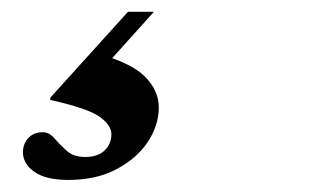

<svg xmlns="http://www.w3.org/2000/svg" viewBox="-20 -44 540 318"><path d="M93.5 254Q55.5 254 36.8 240.5Q18 227 18 208.5Q18 194 27 184.5Q36 175 51 175Q61.5 175 70.2 185.2Q79 195.5 90.5 205.8Q102 216 121 216Q142 216 153.2 205.2Q164.5 194.5 164.5 178.5Q164.5 163.5 145.2 149.5Q126 135.5 63 121.5L64 117L192 -24.5H235L117 106.5L136 43Q197 59.5 220 82.8Q243 106 243 134Q243 163.5 224.8 191Q206.5 218.5 173 236.2Q139.5 254 93.5 254Z"/></svg>

Font: Newsreader 36pt ExtraBold
Style: Italic
Weight: 800
Italic angle: -17°
Designer: Hugues Gentile
Foundry: Production Type
Version: Version 1.003